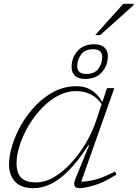

<svg xmlns="http://www.w3.org/2000/svg" viewBox="-20 -972 718 1002"><path d="M374 -39.5 445 -213.5H440.5Q386.5 -130 337.5 -81Q288.5 -32 243.5 -11Q198.5 10 155.5 10Q88.5 10 57.8 -25Q27 -60 27 -112.5Q27 -159 44 -214Q61 -269 92.2 -323.2Q123.5 -377.5 167 -422.5Q210.5 -467.5 264 -494.8Q317.5 -522 378.5 -522Q427.5 -522 460.2 -499.5Q493 -477 514 -439L538.5 -512H576.5L404 -24Q433.5 -23.5 475.8 -34.2Q518 -45 580.5 -77L588 -61Q518 -17.5 468.5 -3.8Q419 10 395 10Q353.5 10 374 -39.5ZM66.5 -120Q66.5 -68.5 91 -44.2Q115.5 -20 167 -20Q215.5 -20 263.2 -48.5Q311 -77 353.5 -124Q396 -171 429.2 -227.5Q462.5 -284 481 -340L510.5 -429Q463 -496.5 377 -496.5Q327 -496.5 281 -471.5Q235 -446.5 196 -405.2Q157 -364 128 -314Q99 -264 82.8 -213.5Q66.5 -163 66.5 -120ZM473.5 -741Q507.5 -741 525.2 -724Q543 -707 543 -679Q543 -632 512.5 -596Q482 -560 423 -560Q389 -560 371.2 -577Q353.5 -594 353.5 -622Q353.5 -669.5 384 -705.2Q414.5 -741 473.5 -741ZM430 -586Q474.5 -586 494 -614Q513.5 -642 513.5 -674Q513.5 -715 466.5 -715Q422.5 -715 402.8 -687Q383 -659 383 -627Q383 -586 430 -586ZM477 -789 623.5 -952H678L676 -944L503 -789Z"/></svg>

Font: Newsreader 6pt ExtraLight
Style: Italic
Weight: 275
Italic angle: -17°
Designer: Hugues Gentile
Foundry: Production Type
Version: Version 1.003; ttfautohint (v1.8.3)